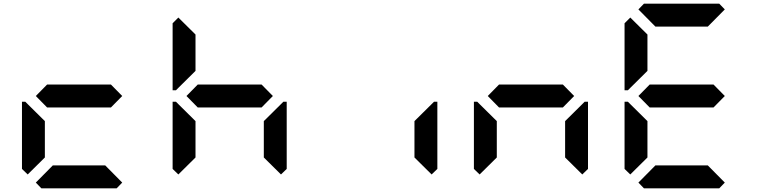

<svg xmlns="http://www.w3.org/2000/svg" viewBox="-20 -1020 4120 1040"><path d="M130 -75 99 -105V-469H117L130 -456L223 -364V-167ZM581 -562 642 -500 581 -438H235L174 -500L235 -562ZM642 -31 612 0H204L174 -31L266 -124H550Z M946 -75 915 -105V-469H933L946 -456L1039 -364V-167ZM946 -544 933 -531H915V-894L946 -925L1039 -833V-636ZM1397 -562 1458 -500 1397 -438H1051L990 -500L1051 -562ZM1502 -456 1515 -469H1533V-105L1502 -75L1409 -167V-364Z M2318 -456 2331 -469H2349V-105L2318 -75L2225 -167V-364Z M2578 -75 2547 -105V-469H2565L2578 -456L2671 -364V-167ZM3029 -562 3090 -500 3029 -438H2683L2622 -500L2683 -562ZM3134 -456 3147 -469H3165V-105L3134 -75L3041 -167V-364Z M3394 -75 3363 -105V-469H3381L3394 -456L3487 -364V-167ZM3394 -544 3381 -531H3363V-894L3394 -925L3487 -833V-636ZM3845 -562 3906 -500 3845 -438H3499L3438 -500L3499 -562ZM3438 -969 3468 -1000H3876L3906 -969L3814 -876H3530ZM3906 -31 3876 0H3468L3438 -31L3530 -124H3814Z"/></svg>

Font: DSEG7 Classic Mini
Style: Bold
Weight: 700
Designer: Keshikan(Twitter:@keshinomi_88pro)
Version: Version 0.46